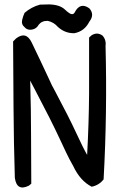

<svg xmlns="http://www.w3.org/2000/svg" viewBox="-20 -850 540 866"><path d="M160.2 -829.1Q180.7 -830.1 201.2 -830.1Q249 -829.1 272 -807.6Q294.9 -786.1 304.2 -786.1Q313.5 -786.1 317.4 -794.9Q341.8 -841.8 382.8 -812.5Q408.2 -784.2 382.8 -752Q361.3 -709 315.4 -700.2Q273.4 -699.2 241.2 -728.5Q222.7 -750 195.3 -755.9Q168.9 -756.8 154.3 -738.3Q142.6 -716.8 116.2 -715.8Q100.6 -715.8 90.8 -727.5Q75.2 -740.2 80.1 -760.7Q84 -777.3 90.8 -792Q121.1 -818.4 160.2 -829.1ZM392.6 -690.4Q418 -707 442.4 -689.5Q460 -669.9 456.1 -641.6Q463.9 -341.8 447.3 -41Q426.8 -14.6 393.6 -7.8Q341.8 -34.2 310.5 -100.6Q302.7 -115.2 293.9 -130.9Q285.2 -146.5 248 -226.6Q210.9 -306.6 137.7 -445.3L116.2 -486.3Q120.1 -350.6 120.1 -234.4Q120.1 -127.9 121.1 -21.5Q116.2 -16.6 110.4 -12.7Q55.7 14.6 46.9 -47.9Q42 -207 41 -366.2Q40 -514.6 39.1 -663.1Q45.9 -669.9 52.7 -676.8Q97.7 -710.9 123 -658.2Q163.1 -575.2 201.2 -493.2Q212.9 -465.8 227.5 -440.4Q291 -321.3 322.8 -252.4Q354.5 -183.6 373 -151.4Q380.9 -296.9 381.8 -428.7Q381.8 -554.7 381.8 -680.7Q387.7 -685.5 392.6 -690.4Z"/></svg>

Font: JasonHandwriting2
Style: Regular
Weight: 400
Version: Version 1.05.10